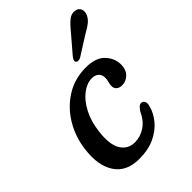

<svg xmlns="http://www.w3.org/2000/svg" viewBox="-201 -769 873 873"><g transform="rotate(-45 235.5 -332.0)"><path d="M279.5 -403Q247.5 -403 216 -379Q184.5 -355 161.5 -311.2Q138.5 -267.5 131.5 -208.5Q122 -132.5 145 -95.2Q168 -58 212.5 -58Q248.5 -58 279.2 -78.8Q310 -99.5 329 -141Q336 -151.5 343 -158.2Q350 -165 359 -165Q369 -165 374.8 -154.8Q380.5 -144.5 374 -124Q365.5 -91.5 340.2 -60.8Q315 -30 273.2 -10.2Q231.5 9.5 172.5 9.5Q92 9.5 54.8 -45.5Q17.5 -100.5 29.5 -195.5Q38 -266.5 73.5 -326Q109 -385.5 165.8 -421.2Q222.5 -457 295 -457Q358 -457 388 -425.2Q418 -393.5 418 -352.5Q417.5 -319.5 398.8 -301Q380 -282.5 354.5 -282.5Q337 -282.5 327 -291.5Q317 -300.5 317.5 -315Q317.5 -326 321 -337.2Q324.5 -348.5 324.5 -361.5Q324.5 -380.5 312.5 -391.8Q300.5 -403 279.5 -403ZM361 -619Q383 -646.5 402.5 -662.2Q422 -678 444.5 -673.5Q462.5 -670 468.2 -655Q474 -640 466.5 -622.5Q459 -605.5 443.5 -592.8Q428 -580 402.5 -566.5L307.5 -506.5Q300 -502.5 292.2 -502.5Q284.5 -502.5 281 -507.5Q277 -513 280.2 -520.5Q283.5 -528 289.5 -535.5Z"/></g></svg>

Font: Fraunces 72pt SuperSoft
Style: Italic
Weight: 400
Italic angle: -16°
Version: Version 1.000;[b76b70a41]